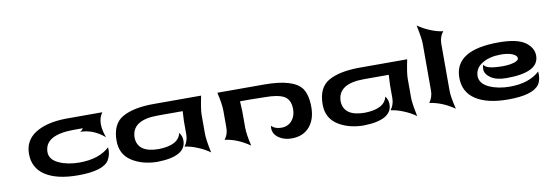

<svg xmlns="http://www.w3.org/2000/svg" viewBox="-38 -544 2133 746"><g transform="rotate(-10 1028.5 -171.0)"><path d="M216 -225H359Q345 -207 345 -180Q345 -157 356 -127Q312 -165 260 -165Q264 -166 268 -170Q272 -174 273 -177H239Q122 -177 122 -109Q122 -80 156.5 -64Q191 -48 238 -48Q315 -48 357 -87Q360 -59 346 -36Q322 0 224 0Q141 0 95.5 -29.5Q50 -59 50 -115Q50 -168 94.5 -196Q139 -224 216 -225Z M737 -149V-72Q737 -51 748 2Q726 -14 698 -25Q674 -35 650 -38Q665 -58 665 -83V-136L667 -175H569Q466 -175 465 -106Q467 -46 551 -46Q629 -48 639 -94Q650 -81 650 -62Q650 0 536 2Q476 1 435 -26Q394 -53 394 -106Q394 -173 438 -197.5Q482 -222 561 -222H748Q737 -169 737 -149Z M823 -148V-82Q823 -56 808 -37Q857 -31 906 3Q895 -43 895 -71V-84V-135L893 -174H934L991 -173Q1042 -173 1066 -160Q1090 -147 1091 -109Q1091 -81 1075.5 -63Q1060 -45 1034 -45Q1009 -45 995 -59Q994 -57 994 -50Q994 -27 1015 -12Q1036 3 1066 3Q1111 3 1136.5 -26Q1162 -55 1162 -104Q1162 -152 1144 -178Q1112 -222 996 -222H812Q823 -176 823 -148Z M1550 -149V-72Q1550 -51 1561 2Q1539 -14 1511 -25Q1487 -35 1463 -38Q1478 -58 1478 -83V-136L1480 -175H1382Q1279 -175 1278 -106Q1280 -46 1364 -46Q1442 -48 1452 -94Q1463 -81 1463 -62Q1463 0 1349 2Q1289 1 1248 -26Q1207 -53 1207 -106Q1207 -173 1251 -197.5Q1295 -222 1374 -222H1561Q1550 -169 1550 -149Z M1631 -86V-271Q1631 -292 1620 -345Q1642 -329 1670 -318Q1694 -308 1718 -305Q1702 -286 1702 -258V-73Q1702 -48 1714 0Q1666 -33 1616 -40Q1631 -60 1631 -86Z M1819 -109Q1819 -141 1848.5 -159Q1878 -177 1922 -177Q1949 -177 1967 -170Q1985 -162 1985 -153Q1986 -148 1981.5 -144Q1977 -140 1968 -137Q1948 -131 1923 -131Q1856 -131 1849 -150Q1845 -143 1845 -132Q1846 -112 1868 -97.5Q1890 -83 1929 -83Q2057 -83 2057 -149Q2057 -180 2027 -202Q1995 -225 1922 -225Q1748 -225 1748 -116Q1748 -59 1793.5 -29.5Q1839 0 1921 0Q2018 0 2044 -36Q2057 -56 2054 -87Q2012 -48 1936 -48Q1889 -48 1854.5 -64Q1820 -80 1819 -109Z"/></g></svg>

Font: RIT Indira
Style: Bold
Weight: 700
Designer: Sudheer S
Version: 0.9